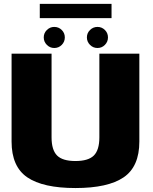

<svg xmlns="http://www.w3.org/2000/svg" viewBox="-20 -946 772 970"><path d="M361 4Q525 4 604.5 -50Q684 -104 684 -231V-675H482V-252Q482 -188 454 -160.2Q426 -132.5 361 -132.5Q296 -132.5 268.2 -160.5Q240.5 -188.5 240.5 -252V-675H38.5V-231Q38.5 -104 118 -50Q197.5 4 361 4ZM254 -703.5Q276.5 -703.5 292 -719.2Q307.5 -735 307.5 -757Q307.5 -779 292 -794.5Q276.5 -810 254 -810Q232.5 -810 216.8 -794.5Q201 -779 201 -757Q201 -735 216.8 -719.2Q232.5 -703.5 254 -703.5ZM472.5 -703.5Q494.5 -703.5 510 -719.2Q525.5 -735 525.5 -757Q525.5 -779 510 -794.5Q494.5 -810 472.5 -810Q450.5 -810 434.8 -794.5Q419 -779 419 -757Q419 -735 434.8 -719.2Q450.5 -703.5 472.5 -703.5ZM181 -854.5H543.5V-926.5H181Z"/></svg>

Font: Anybody UltraCondensed Thin ExtraBold
Style: Regular
Weight: 800
Version: Version 1.111